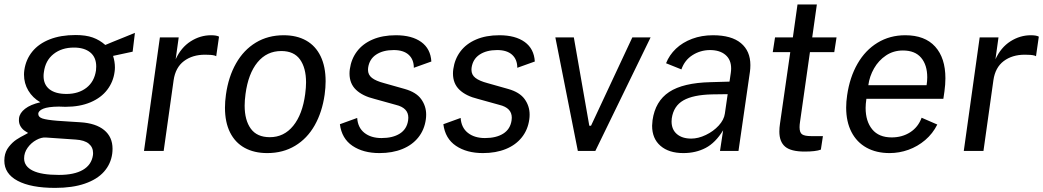

<svg xmlns="http://www.w3.org/2000/svg" viewBox="-25 -698 4824 888"><path d="M-5 45Q-5 40 -4 29Q-0.5 1.5 16 -19.2Q32.5 -40 50.5 -52Q68.5 -64 91.5 -75.5Q102.5 -81 105 -83Q102.5 -84.5 90.5 -92.2Q78.5 -100 70.5 -113Q62.5 -126 62.5 -142Q62.5 -148 63 -151.5Q66 -175.5 91 -195Q116 -214.5 161.5 -225Q126 -245.5 106 -279Q86 -312.5 86 -353Q86 -363 87.5 -373.5Q94.5 -422.5 124.2 -459.2Q154 -496 205 -516Q256 -536 324.5 -536Q372 -536 404 -524.5Q436 -513 462 -490L495.5 -504Q522 -514.5 550 -526Q578 -537.5 599 -546L588.5 -459L498 -439.5Q506.5 -412.5 506.5 -386Q506.5 -376 505 -366Q499 -319.5 471 -282.8Q443 -246 393.8 -225Q344.5 -204 277.5 -204Q261 -204 247 -205Q197 -204.5 174.5 -195Q152 -185.5 152 -171Q152 -156.5 171.2 -150Q190.5 -143.5 239.5 -139.5L291.5 -136L347 -132.5Q418.5 -128 457 -96.2Q495.5 -64.5 495.5 -10Q495.5 1 494 13Q487.5 60.5 456 96Q424.5 131.5 367.5 151.2Q310.5 171 230 171Q118 171 56.5 138.2Q-5 105.5 -5 45ZM247.5 111Q318 111 358.2 87.8Q398.5 64.5 405 19Q405.5 16 405.5 10Q405.5 -17 385.5 -33.5Q365.5 -50 325 -52.5L187 -62Q166.5 -63.5 142.8 -50.5Q119 -37.5 102.8 -14.8Q86.5 8 86.5 34.5Q86.5 71.5 126.5 91.2Q166.5 111 247.5 111ZM176.5 -346.5Q176.5 -306.5 204 -285Q231.5 -263.5 282.5 -263.5Q338 -263.5 374.8 -292Q411.5 -320.5 419 -372.5Q420 -379 420 -390.5Q420 -433 392.5 -455.5Q365 -478 317 -478Q260.5 -478 222.8 -448.2Q185 -418.5 178 -364.5Q176.5 -355.5 176.5 -346.5Z M714.5 -525H801.5L787.5 -424Q812.5 -478.5 856.8 -506.8Q901 -535 951 -535Q977 -535 988 -528.5L975 -438Q969.5 -441.5 959 -443Q948.5 -444.5 939 -444.5Q933.5 -445 923 -445Q865 -445 825.8 -415.5Q786.5 -386 778 -327L732 0H641Z M1015.5 -200Q1015.5 -228.5 1020 -260.5Q1031.5 -343 1066.8 -405Q1102 -467 1158.2 -501Q1214.5 -535 1287 -535Q1347.5 -535 1391 -510.5Q1434.5 -486 1457.8 -438Q1481 -390 1481 -322Q1481 -293.5 1476.5 -260.5Q1465 -179.5 1430.5 -118.5Q1396 -57.5 1340 -23.8Q1284 10 1211 10Q1150.5 10 1106.5 -14.2Q1062.5 -38.5 1039 -85.5Q1015.5 -132.5 1015.5 -200ZM1106.5 -209.5Q1106.5 -142 1135 -102.8Q1163.5 -63.5 1223 -63.5Q1288.5 -63.5 1331.2 -116.2Q1374 -169 1386.5 -263Q1390.5 -293.5 1390.5 -317Q1390.5 -384 1362.5 -423Q1334.5 -462 1276 -462Q1209 -462 1166 -409.8Q1123 -357.5 1110.5 -263Q1106.5 -233.5 1106.5 -209.5Z M1739.5 -59.5Q1791.5 -59.5 1824 -80Q1856.5 -100.5 1862.5 -141Q1863.5 -150 1863.5 -153.5Q1863.5 -176.5 1849.2 -191.2Q1835 -206 1806 -213L1707 -240.5Q1651.5 -254 1621.5 -282.8Q1591.5 -311.5 1591.5 -358Q1591.5 -368 1593 -378.5Q1599.5 -425 1626 -460.2Q1652.5 -495.5 1698.2 -515.2Q1744 -535 1806 -535Q1880 -535 1923.2 -503.8Q1966.5 -472.5 1970 -413.5L1889 -384.5Q1889 -423 1865 -444.8Q1841 -466.5 1796 -466.5Q1746.5 -466.5 1714.8 -445.5Q1683 -424.5 1677.5 -384Q1677 -381 1677 -375Q1677 -352 1695.2 -337.8Q1713.5 -323.5 1751.5 -313.5L1847 -286.5Q1900 -271.5 1923 -239.5Q1946 -207.5 1946 -168Q1946 -156.5 1944.5 -146Q1938 -98 1910 -62.8Q1882 -27.5 1836 -8.8Q1790 10 1730 10Q1655 10 1605.2 -23.5Q1555.5 -57 1547 -123.5L1627 -152.5Q1630 -107.5 1660.5 -83.5Q1691 -59.5 1739.5 -59.5Z M2218 -59.5Q2270 -59.5 2302.5 -80Q2335 -100.5 2341 -141Q2342 -150 2342 -153.5Q2342 -176.5 2327.8 -191.2Q2313.5 -206 2284.5 -213L2185.5 -240.5Q2130 -254 2100 -282.8Q2070 -311.5 2070 -358Q2070 -368 2071.5 -378.5Q2078 -425 2104.5 -460.2Q2131 -495.5 2176.8 -515.2Q2222.5 -535 2284.5 -535Q2358.5 -535 2401.8 -503.8Q2445 -472.5 2448.5 -413.5L2367.5 -384.5Q2367.5 -423 2343.5 -444.8Q2319.5 -466.5 2274.5 -466.5Q2225 -466.5 2193.2 -445.5Q2161.5 -424.5 2156 -384Q2155.5 -381 2155.5 -375Q2155.5 -352 2173.8 -337.8Q2192 -323.5 2230 -313.5L2325.5 -286.5Q2378.5 -271.5 2401.5 -239.5Q2424.5 -207.5 2424.5 -168Q2424.5 -156.5 2423 -146Q2416.5 -98 2388.5 -62.8Q2360.5 -27.5 2314.5 -8.8Q2268.5 10 2208.5 10Q2133.5 10 2083.8 -23.5Q2034 -57 2025.5 -123.5L2105.5 -152.5Q2108.5 -107.5 2139 -83.5Q2169.5 -59.5 2218 -59.5Z M2543.5 -525H2629L2700.5 -116.5H2708.5L2899.5 -525H2984L2728.5 0H2647.5Z M3261.5 -318 3349 -320.5 3355 -361.5Q3356.5 -372 3356.5 -381.5Q3356.5 -422 3330.2 -444.2Q3304 -466.5 3258 -466.5Q3214 -466 3177.8 -443Q3141.5 -420 3126.5 -377L3055.5 -405.5Q3070.5 -443.5 3101.2 -472.8Q3132 -502 3176 -518.5Q3220 -535 3272.5 -535Q3358 -535 3401.8 -498.5Q3445.5 -462 3445.5 -397Q3445.5 -380.5 3443.5 -366.5L3390.5 0H3305L3319.5 -95.5Q3284 -37.5 3238.5 -13.8Q3193 10 3135.5 10Q3068.5 10 3029.8 -23.5Q2991 -57 2991 -116.5Q2991 -124 2993 -142Q3005.5 -230 3069.8 -272.5Q3134 -315 3261.5 -318ZM3081 -136.5Q3081 -99 3105.5 -78Q3130 -57 3172 -57Q3204.5 -57 3239.5 -73.8Q3274.5 -90.5 3299 -117.2Q3323.5 -144 3327.5 -172.5L3340.5 -262.5L3268 -261.5Q3181 -259.5 3135.8 -233.8Q3090.5 -208 3082 -151Q3081 -141 3081 -136.5Z M3579.5 -89.5Q3579.5 -106.5 3582.5 -126.5L3630 -457H3549L3559.5 -525H3642L3663.5 -677.5H3753L3731.5 -525H3844L3833.5 -457H3721L3675 -133.5Q3673 -121 3673 -109.5Q3673 -84.5 3685 -76.5Q3697 -68.5 3726.5 -68.5H3781L3771.5 -6Q3748 3 3696.5 3Q3633 3 3606.2 -19.8Q3579.5 -42.5 3579.5 -89.5Z M4162 -535Q4252.5 -535 4300 -482.5Q4347.5 -430 4347.5 -336Q4347.5 -307.5 4343 -275L4338 -241H3982Q3978.5 -215.5 3978.5 -199Q3978.5 -137 4009 -99.8Q4039.5 -62.5 4099 -62.5Q4147.5 -62.5 4184.5 -86.2Q4221.5 -110 4237.5 -153.5L4310 -122Q4289 -80 4254 -50.2Q4219 -20.5 4176.5 -5.2Q4134 10 4089.5 10Q4028 10 3982.8 -15Q3937.5 -40 3913 -87.5Q3888.5 -135 3888.5 -200.5Q3888.5 -227.5 3893 -257.5Q3905 -340.5 3941 -403.2Q3977 -466 4033.8 -500.5Q4090.5 -535 4162 -535ZM4260.5 -304Q4263.5 -323 4263.5 -340.5Q4263.5 -397.5 4235.2 -431Q4207 -464.5 4151 -464.5Q4107 -464.5 4072.8 -441.5Q4038.5 -418.5 4017.5 -381.8Q3996.5 -345 3991 -304Z M4506 -525H4593L4579 -424Q4604 -478.5 4648.2 -506.8Q4692.5 -535 4742.5 -535Q4768.5 -535 4779.5 -528.5L4766.5 -438Q4761 -441.5 4750.5 -443Q4740 -444.5 4730.5 -444.5Q4725 -445 4714.5 -445Q4656.5 -445 4617.2 -415.5Q4578 -386 4569.5 -327L4523.5 0H4432.5Z"/></svg>

Font: 1883 Sans
Style: Italic
Weight: 400
Italic angle: -8°
Designer: 1883 Sans project is a fork of Public Sans.
Version: Version 1.009